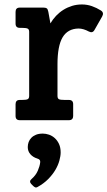

<svg xmlns="http://www.w3.org/2000/svg" viewBox="-20 -539 482 861"><path d="M308.1 -18.6Q308.1 -10.3 303.5 -5.1Q298.8 0 289.1 0H68.8Q49.8 0 49.8 -19V-71.8Q49.8 -80.6 54.2 -85.7Q58.6 -90.8 68.8 -90.8H77.1Q97.7 -90.8 104.2 -94.2Q110.8 -97.7 110.8 -108.9V-396Q110.8 -407.2 104.2 -410.6Q97.7 -414.1 77.1 -414.1H68.8Q49.8 -414.1 49.8 -433.1V-485.8Q49.8 -504.9 68.8 -504.9H174.8Q184.6 -504.9 189.5 -501.7Q194.3 -498.5 196.8 -485.8L206.1 -434.1Q216.8 -452.6 231.7 -468.3Q246.6 -483.9 264.6 -495.1Q282.7 -506.3 303.5 -512.7Q324.2 -519 347.2 -519Q370.6 -519 392.1 -511.5Q413.6 -503.9 432.1 -492.2Q447.8 -482.4 438 -464.8L403.8 -404.8Q395 -388.7 377.9 -397.9Q367.2 -403.8 355.2 -407.5Q343.3 -411.1 332 -411.1Q283.7 -410.2 260.7 -371.6Q237.8 -333 237.8 -251V-108.9Q237.8 -97.7 244.1 -94.2Q250.5 -90.8 271.5 -90.8H289.1Q308.1 -90.8 308.1 -71.8ZM252 144.5Q252 160.6 246.3 181.2Q240.7 201.7 228.3 222.9Q215.8 244.1 196 264.2Q176.3 284.2 147.9 299.8Q142.6 303.2 137.7 301Q132.8 298.8 128.9 294.9L119.6 285.6Q109.4 273.9 121.6 263.7Q140.6 247.1 149.4 226.8Q158.2 206.5 160.2 189.5Q161.1 182.6 158.2 178.5Q155.3 174.3 147 171.9Q127.9 166 116.2 152.6Q104.5 139.2 104.5 120.6Q104.5 108.9 108.4 98.1Q112.3 87.4 120.6 78.9Q128.9 70.3 141.6 65.2Q154.3 60.1 171.9 60.1Q185.5 60.1 199.7 64.9Q213.9 69.8 225.6 80.3Q237.3 90.8 244.6 106.7Q252 122.6 252 144.5Z"/></svg>

Font: New Telegraph
Style: Bold
Weight: 700
Designer: Frank Baranowski
Foundry: Frank Baranowski
Version: Version 3.001